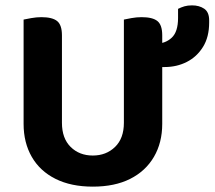

<svg xmlns="http://www.w3.org/2000/svg" viewBox="-20 -680 800 716"><path d="M326 16Q245 16 187 -13Q129 -42 98.5 -95Q68 -148 68 -218V-286H211V-222Q211 -164 243.5 -132Q276 -100 326 -100Q376 -100 409 -132Q442 -164 442 -222V-286H585V-218Q585 -148 554 -95Q523 -42 465.5 -13Q408 16 326 16ZM211 -254H68V-607Q77 -609 96.5 -612.5Q116 -616 134 -616Q175 -616 193 -601.5Q211 -587 211 -548ZM585 -253H442V-607Q451 -609 470 -612.5Q489 -616 508 -616Q549 -616 567 -601.5Q585 -587 585 -548ZM594 -430H575Q569 -440 564.5 -466Q560 -492 560 -517Q596 -517 620 -539Q644 -561 644 -613V-647Q656 -653 668 -656.5Q680 -660 696 -660Q723 -660 741.5 -647.5Q760 -635 760 -604V-596Q760 -542 737 -505Q714 -468 676.5 -449Q639 -430 594 -430Z"/></svg>

Font: BalooTamma2Bold
Style: Bold
Weight: 700
Designer: Divya Kowshik, Shuchita Grover and Ek Type
Foundry: Ek Type
Version: Version 1.700